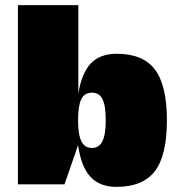

<svg xmlns="http://www.w3.org/2000/svg" viewBox="-20 -720 692 750"><path d="M435 10Q370 10 333.5 -29Q297 -68 285 -153L232 0H50V-700H286V-354Q299 -435 335 -472.5Q371 -510 436 -510Q539 -510 585.5 -448Q632 -386 632 -250Q632 -113 585 -51.5Q538 10 435 10ZM393 -250Q393 -307 380.5 -332.5Q368 -358 339 -358Q310 -358 297.5 -332.5Q285 -307 285 -250Q285 -194 298 -168Q311 -142 339 -142Q367 -142 380 -168Q393 -194 393 -250Z"/></svg>

Font: Fivo Sans Modern ExtBlk
Style: Regular
Weight: 950
Designer: Alexander Slobzheninov
Foundry: Alexander Slobzheninov
Version: 1.0